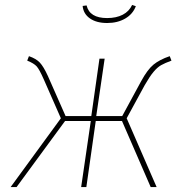

<svg xmlns="http://www.w3.org/2000/svg" viewBox="-20 -756 744 776"><path d="M673 -511Q646 -501 631 -492.5Q616 -484 600.5 -465.5Q585 -447 565 -412L492 -278L613 0H589L473 -267H367L329 0H308L347 -267H243L47 0H23L226 -278L157 -435Q139 -476 128 -488Q117 -500 90 -511L97 -529Q126 -519 141 -503Q156 -487 173 -450L245 -287H349L382 -519H403L369 -287H474L550 -427Q576 -475 600.5 -495Q625 -515 666 -529ZM314 -732 330 -734Q342 -683 413 -683Q450 -683 476 -696.5Q502 -710 514 -736L529 -731Q517 -699 486 -681Q455 -663 413 -663Q370 -663 343.5 -681.5Q317 -700 314 -732Z"/></svg>

Font: Fira Sans Thin
Style: Italic
Weight: 250
Italic angle: -8°
Designer: Carrois Corporate & Edenspiekermann AG
Foundry: Carrois Corporate GbR & Edenspiekermann AG
Version: Version 4.203